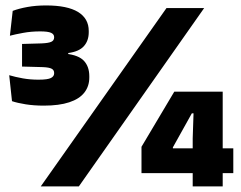

<svg xmlns="http://www.w3.org/2000/svg" viewBox="-20 -668 864 688"><path d="M137 -289.5Q102 -289.5 72 -294.2Q42 -299 23 -305.5L13 -398.5Q35 -392 61.8 -387.2Q88.5 -382.5 117.5 -382.5Q151 -382.5 162.5 -388.5Q174 -394.5 174 -405V-406.5Q174 -411.5 172 -415.2Q170 -419 165.5 -421.5Q161 -424 153.2 -425.5Q145.5 -427 133.5 -427.5L59 -429.5V-510.5L129 -512.5Q153.5 -513.5 163.8 -518.2Q174 -523 174 -534V-535Q174 -545.5 162.8 -550.5Q151.5 -555.5 124 -555.5Q91.5 -555.5 63 -550.2Q34.5 -545 15.5 -540L25.5 -629Q48 -637.5 78.5 -643Q109 -648.5 145 -648.5Q221.5 -648.5 259.8 -625Q298 -601.5 298 -557V-552.5Q298 -522 280.5 -502.5Q263 -483 224.5 -478V-464L216 -475.5Q262 -470.5 281 -449.8Q300 -429 300 -395V-390Q300 -359 282.2 -336.2Q264.5 -313.5 228.2 -301.5Q192 -289.5 137 -289.5ZM262.5 0H126L576.5 -639H711.5ZM778 0H670.5V-172L673.5 -262H667.5L599.5 -140V-105.5L550.5 -136.5H816V-47.5H487V-142L604.5 -339.5H778Z"/></svg>

Font: Anek Malayalam ExtraBold
Style: Regular
Weight: 800
Version: Version 1.003